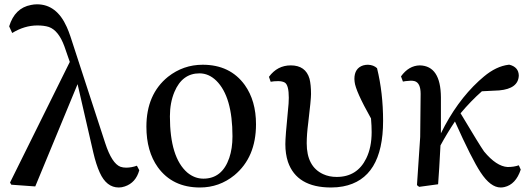

<svg xmlns="http://www.w3.org/2000/svg" viewBox="-20 -834 2402 869"><path d="M599.6 -84 610.4 -63.5Q594.7 -6.8 544.9 9.8Q531.2 14.6 517.6 14.6Q461.9 14.6 431.6 -52.7Q415 -88.9 402.3 -143.6L331.1 -453.1L139.6 9.8L31.2 2L25.4 -7.8L295.9 -553.7L271.5 -624Q245.1 -696.3 201.2 -711.9Q179.7 -718.8 149.4 -718.8Q90.8 -718.8 35.2 -684.6L21.5 -714.8Q46.9 -797.9 120.1 -811.5Q133.8 -814.5 147.5 -814.5Q236.3 -814.5 282.2 -711.9Q291 -692.4 298.8 -668.9L456.1 -186.5Q486.3 -93.8 525.4 -79.1Q537.1 -75.2 550.8 -75.2Q575.2 -75.2 599.6 -84Z M884.8 14.6Q760.7 14.6 694.3 -77.1Q642.6 -149.4 642.6 -260.7Q642.6 -407.2 740.2 -486.3Q809.6 -541 897.5 -541Q1021.5 -541 1087.9 -449.2Q1138.7 -377.9 1138.7 -271.5Q1138.7 -122.1 1041 -41Q972.7 14.6 884.8 14.6ZM900.4 -25.4Q985.4 -25.4 1017.6 -119.1Q1032.2 -162.1 1032.2 -216.8Q1032.2 -396.5 959 -468.8Q924.8 -502 882.8 -502Q804.7 -502 769.5 -418Q749 -369.1 749 -307.6Q749 -121.1 828.1 -52.7Q861.3 -25.4 900.4 -25.4Z M1205.1 -463.9 1197.3 -486.3Q1235.4 -538.1 1295.9 -538.1Q1363.3 -538.1 1380.9 -477.5Q1387.7 -450.2 1387.7 -408.2Q1387.7 -383.8 1375 -277.3Q1368.2 -225.6 1368.2 -185.5Q1368.2 -80.1 1442.4 -45.9Q1469.7 -33.2 1503.9 -33.2Q1596.7 -33.2 1637.7 -117.2Q1662.1 -167 1662.1 -236.3Q1662.1 -263.7 1659.2 -297.9Q1588.9 -422.9 1585 -463.9Q1584 -470.7 1584 -476.6Q1584 -525.4 1624 -538.1Q1634.8 -541 1645.5 -541Q1670.9 -540 1686.5 -525.4Q1713.9 -414.1 1713.9 -287.1Q1713.9 -24.4 1532.2 9.8Q1506.8 14.6 1478.5 14.6Q1323.2 14.6 1283.2 -101.6Q1271.5 -137.7 1271.5 -181.6Q1271.5 -215.8 1283.2 -333Q1287.1 -367.2 1287.1 -391.6Q1287.1 -448.2 1269.5 -460Q1257.8 -466.8 1239.3 -466.8Q1218.8 -466.8 1205.1 -463.9Z M2328.1 -85.9 2336.9 -66.4Q2314.5 1 2262.7 12.7Q2253.9 14.6 2246.1 14.6Q2200.2 14.6 2155.3 -53.7Q2115.2 -114.3 2039.1 -284.2Q2003.9 -231.4 1973.6 -175.8Q1967.8 -62.5 1962.9 0L1877 11.7L1867.2 3.9L1881.8 -213.9L1883.8 -409.2Q1883.8 -459 1856.4 -466.8Q1848.6 -468.8 1839.8 -468.8Q1833 -468.8 1815.4 -466.8Q1806.6 -464.8 1803.7 -464.8L1794.9 -488.3Q1830.1 -537.1 1879.9 -538.1Q1974.6 -536.1 1975.6 -393.6V-230.5Q2045.9 -374 2147.5 -467.8Q2159.2 -478.5 2169.9 -487.3Q2225.6 -534.2 2282.2 -541Q2284.2 -541 2286.1 -541Q2327.1 -530.3 2328.1 -492.2Q2326.2 -432.6 2239.3 -424.8L2161.1 -420.9Q2111.3 -377 2064.5 -321.3Q2151.4 -175.8 2170.9 -148.4Q2226.6 -81.1 2277.3 -78.1Q2306.6 -78.1 2328.1 -85.9Z"/></svg>

Font: GenYoMin JP SemiBold
Style: Regular
Weight: 600
Version: Version 1.001;PS 1;hotconv 16.6.51;makeotf.lib2.5.65220 DEVE